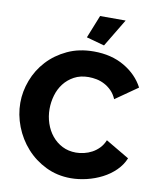

<svg xmlns="http://www.w3.org/2000/svg" viewBox="-98 -991 884 1073"><g transform="rotate(10 344.0 -454.5)"><path d="M432 -757 330 -785 382 -915H527ZM27 -361Q27 -425 51 -488.5Q75 -552 121 -602Q167 -652 233 -683Q299 -714 383 -714Q483 -714 556.5 -671Q630 -628 666 -559L540 -471Q528 -499 509.5 -517.5Q491 -536 469 -547.5Q447 -559 424 -563.5Q401 -568 379 -568Q332 -568 297 -549Q262 -530 239 -500Q216 -470 205 -432Q194 -394 194 -355Q194 -313 207 -274Q220 -235 244.5 -205Q269 -175 303.5 -157.5Q338 -140 381 -140Q403 -140 426.5 -145.5Q450 -151 471.5 -162.5Q493 -174 511 -192.5Q529 -211 540 -238L674 -159Q658 -120 626.5 -89Q595 -58 554 -37Q513 -16 467 -5Q421 6 377 6Q300 6 235.5 -25.5Q171 -57 124.5 -109Q78 -161 52.5 -227Q27 -293 27 -361Z"/></g></svg>

Font: Oxford Sans
Style: Regular
Weight: 800
Designer: Matt McInerney, Pablo Impallari, Rodrigo Fuenzalida
Foundry: Matt McInerney, Pablo Impallari, Rodrigo Fuenzalida
Version: Version 3.000g; ttfautohint (v1.5) -l 8 -r 28 -G 28 -x 14 -D